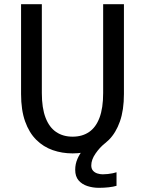

<svg xmlns="http://www.w3.org/2000/svg" viewBox="-20 -720 690 915"><path d="M326 11Q275.8 11 231.4 -4.5Q186.9 -20 153 -53.6Q119 -87.2 99.7 -141.3Q80.4 -195.4 80.4 -272V-700H179.4V-276.6Q179.4 -204.9 197.2 -158.9Q214.9 -112.9 247.8 -90.8Q280.6 -68.7 326 -68.7Q371.7 -68.7 404.3 -90.8Q436.9 -112.9 454.2 -158.9Q471.6 -204.9 471.6 -276.6V-700H570.6V-272Q570.6 -195.4 551.5 -141.3Q532.5 -87.2 498.9 -53.6Q465.3 -20 421 -4.5Q376.7 11 326 11ZM535.3 100.9V165.5Q520.5 170.1 497.8 172.6Q475 175.1 451.4 175.1Q422.2 175.1 396.2 166.6Q370.3 158.1 354.3 139.4Q338.4 120.6 338.4 89.3Q338.4 61.6 349.1 37.2Q359.8 12.7 375.8 -6.4Q391.9 -25.4 407.6 -36H479Q455.1 -17 435.1 12Q415 41 415 68.4Q415 84.2 423.4 93.6Q431.8 102.9 444.5 106.8Q457.2 110.7 470 110.7Q481.4 110.7 494 109.3Q506.5 107.9 517.6 105.6Q528.6 103.3 535.3 100.9Z"/></svg>

Font: Trispace Thin
Style: Regular
Weight: 100
Designer: Tyler Finck
Foundry: Etcetera Type Company
Version: Version 1.210